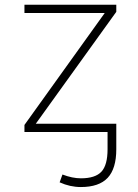

<svg xmlns="http://www.w3.org/2000/svg" viewBox="-20 -544 572 794"><path d="M127.9 -32.2H460.9V-15.6V-5.9V73.2Q460.9 153.3 425.3 191.4Q389.6 229.5 314.5 229.5Q269.5 229.5 226.6 210L238.3 177.7Q279.3 193.4 314.5 193.4Q374 193.4 399.4 166Q424.8 138.7 424.8 73.2V2H81.1V-27.3L413.1 -490.2H81.1V-524.4H460.9V-495.1Z"/></svg>

Font: Gen Shin Gothic ExtraLight
Style: Regular
Weight: 100
Designer: [Source Han Sans]
Ryoko NISHIZUKA  (kana & ideographs); Paul D. Hunt (Latin, Greek & Cyrillic); Wenlong ZHANG  (bopomofo
Version: Version 1.002.20150607